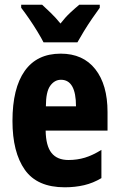

<svg xmlns="http://www.w3.org/2000/svg" viewBox="-20 -879 505 816"><path d="M238 -651Q333 -651 385 -585Q437 -519 437 -403V-324H174Q175 -259 199 -229Q223 -199 271 -199Q308 -199 341 -209Q374 -219 411 -242V-122Q376 -101 337.5 -92Q299 -83 255 -83Q138 -83 85.5 -157.5Q33 -232 33 -365Q33 -504 85 -577.5Q137 -651 238 -651ZM239 -540Q212 -540 193.5 -514.5Q175 -489 175 -427H303Q303 -540 239 -540ZM165 -699Q156 -717 139 -745Q122 -773 103 -800.5Q84 -828 70 -846V-859H159Q174 -845 195.5 -824.5Q217 -804 237 -779Q258 -806 278.5 -825Q299 -844 317 -859H404V-846Q390 -827 371.5 -800Q353 -773 336.5 -746Q320 -719 309 -699Z"/></svg>

Font: Noto Sans Kannada UI ExtraCondensed ExtraBold
Style: Regular
Weight: 800
Width: 2
Designer: Jelle Bosma - Monotype Design Team
Foundry: Monotype Imaging Inc.
Version: Version 2.005; ttfautohint (v1.8.4.7-5d5b)